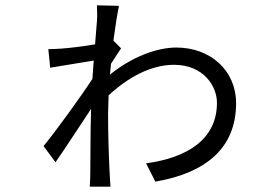

<svg xmlns="http://www.w3.org/2000/svg" viewBox="-20 -665 1040 723"><path d="M345 -585 338 -498C292 -490 239 -484 211 -482C194 -481 181 -480 162 -480L169 -410L333 -437L328 -368C285 -302 188 -168 144 -115L189 -54C227 -108 282 -194 323 -255C320 -165 321 -67 320 -9C320 3 319 26 318 38H396C395 23 394 3 393 -11C389 -88 387 -167 387 -240L389 -306C459 -371 546 -421 635 -421C747 -421 797 -340 797 -278C797 -141 686 -71 530 -50L565 19C757 -14 869 -109 869 -276C869 -401 771 -486 644 -486C572 -486 478 -452 394 -384L398 -425L436 -483L407 -512C415 -572 423 -621 428 -643L345 -645C345 -634 347 -602 345 -585Z"/></svg>

Font: Source Han Sans KR
Style: Regular
Weight: 400
Designer: Ryoko NISHIZUKA 西塚涼子 (kana, bopomofo & ideographs); Paul D. Hunt (Latin, Greek & Cyrillic); Sandoll Communications 산돌커뮤니
Foundry: Adobe
Version: Version 2.004;hotconv 1.0.118;makeotfexe 2.5.65603